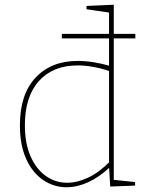

<svg xmlns="http://www.w3.org/2000/svg" viewBox="-20 -784 623 810"><path d="M241 -641H551V-622H241ZM261 6Q207 6 162 -24.5Q117 -55 90.5 -113.5Q64 -172 64 -255Q64 -386 130 -456.5Q196 -527 308 -527Q340 -527 375 -521.5Q410 -516 447 -505L440 -501V-738L447 -730L345 -745V-759L460 -764V-18L453 -26L550 -16V-1L445 3L440 -82L444 -79Q398 -36 351.5 -15Q305 6 261 6ZM263 -13Q306 -13 352.5 -35Q399 -57 444 -103L440 -91V-490L445 -483Q371 -508 308 -508Q203 -508 144 -442Q85 -376 85 -256Q85 -179 109 -124.5Q133 -70 173.5 -41.5Q214 -13 263 -13Z"/></svg>

Font: Bitter Thin
Style: Regular
Weight: 100
Designer: Sol Matas, and Bitter project Authors
Foundry: Sol Matas
Version: Version 2.002